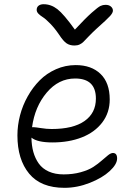

<svg xmlns="http://www.w3.org/2000/svg" viewBox="-20 -879 616 915"><path d="M482.9 -856Q499 -856 508.5 -847.9Q518.1 -839.8 518.1 -828.1Q518.1 -817.9 504.6 -802.7Q491.2 -787.6 439 -741.2Q420.9 -724.6 402.8 -705.8Q384.8 -687 377.7 -679.7Q370.6 -672.4 359.9 -667.2Q349.1 -662.1 335 -662.1Q312.5 -662.1 297.1 -672.6Q281.7 -683.1 262.2 -712.9Q241.2 -744.1 219.2 -766.6Q197.3 -789.1 184.3 -797.1Q171.4 -805.2 163.1 -813.7Q154.8 -822.3 154.8 -832Q154.8 -844.7 163.8 -851.8Q172.9 -858.9 188 -858.9Q223.1 -858.9 253.4 -835.4Q283.7 -812 336.9 -737.8Q386.7 -791.5 417 -818.4Q447.3 -845.2 458.7 -850.6Q470.2 -856 482.9 -856ZM287.1 16.1Q174.8 16.1 118.9 -51.5Q63 -119.1 63 -233.9Q63 -281.2 75.4 -329.1Q87.9 -377 112.1 -419.9Q136.2 -462.9 169.2 -496.1Q202.1 -529.3 246.8 -549.1Q291.5 -568.8 340.8 -568.8Q415.5 -568.8 459.2 -526.6Q502.9 -484.4 502.9 -404.8Q502.9 -342.3 467.3 -295.4Q431.6 -248.5 370.1 -224.4Q308.6 -200.2 230 -200.2Q157.7 -200.2 129.9 -223.1Q130.4 -185.5 138.9 -154.8Q147.5 -124 164.8 -99.6Q182.1 -75.2 212.4 -61.5Q242.7 -47.9 283.2 -47.9Q327.6 -47.9 365 -58.3Q402.3 -68.8 425 -83.7Q447.8 -98.6 464.8 -113.8Q481.9 -128.9 495.1 -139.4Q508.3 -149.9 518.1 -149.9Q538.1 -149.9 538.1 -124Q538.1 -96.2 502.9 -63.7Q467.8 -31.2 408 -7.6Q348.1 16.1 287.1 16.1ZM140.1 -272.9Q147.5 -272.9 174.8 -268.6Q202.1 -264.2 226.1 -264.2Q328.6 -264.2 382.8 -302.2Q437 -340.3 437 -409.2Q437 -504.9 337.9 -504.9Q259.3 -504.9 202.6 -437.7Q146 -370.6 132.8 -272.9Z"/></svg>

Font: Shantell Sans Irregular Bouncy
Style: Regular
Weight: 300
Designer: Stephen Nixon, Anya Danilova, Shantell Martin
Foundry: Arrow Type
Version: Version 1.006;[9816181b4]